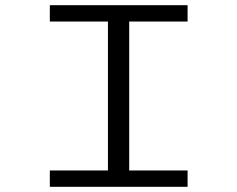

<svg xmlns="http://www.w3.org/2000/svg" viewBox="-20 -720 915 740"><path d="M172 0V-63H396V-637H172V-700H703V-637H478V-63H703V0Z"/></svg>

Font: Trispace SemiExpanded Light
Style: Regular
Weight: 300
Width: 6
Designer: Tyler Finck
Foundry: Etcetera Type Company
Version: Version 1.210; ttfautohint (v1.8.3)